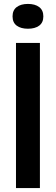

<svg xmlns="http://www.w3.org/2000/svg" viewBox="-20 -959 285 979"><path d="M61.5 0V-740H183.5V0ZM122.5 -812.5Q86.5 -812.5 65.2 -828.2Q44 -844 44 -875.5Q44 -907 65.2 -923Q86.5 -939 122.5 -939Q158.5 -939 179.8 -923Q201 -907 201 -875.5Q201 -844 179.8 -828.2Q158.5 -812.5 122.5 -812.5Z"/></svg>

Font: Encode Sans Cnd SmBold
Style: Regular
Weight: 600
Width: 3
Designer: Multiple Designers
Foundry: Impallari Type
Version: Version 3.002; ttfautohint (v1.8.3) -l 8 -r 50 -G 200 -x 14 